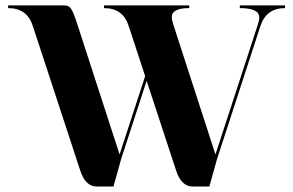

<svg xmlns="http://www.w3.org/2000/svg" viewBox="-20 -684 1075 704"><path d="M9.8 -664.1H216.8Q232.4 -664.1 240.2 -652.3Q249 -640.6 264.6 -591.8L418.5 -117.7L512.2 -404.8L452.1 -587.9Q431.6 -654.3 361.3 -654.3V-664.1H673.8V-654.3Q609.9 -654.3 609.9 -621.6Q609.9 -610.8 616.2 -591.8L770 -117.7L924.8 -591.8Q930.7 -609.9 930.7 -620.1Q930.7 -654.3 859.4 -654.3V-664.1H1025.4V-654.3Q956.1 -654.3 934.6 -587.9L775.9 -101.1L747.6 0H686.5Q645 0 626 -58.1L517.6 -387.7L424.3 -101.1L396 0H335Q293.5 0 274.4 -58.1L100.6 -587.9Q80.1 -654.3 9.8 -654.3Z"/></svg>

Font: spinwerad
Style: Bold
Weight: 700
Width: 7
Version: Version 0.3